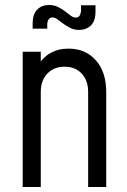

<svg xmlns="http://www.w3.org/2000/svg" viewBox="-20 -750 510 770"><path d="M71 0V-542.5H143.5V-470L131 -484.5Q150 -518.5 181.5 -536.8Q213 -555 255 -555Q323 -555 364.5 -508Q406 -461 406 -381.5V0H333.5V-381.5Q333.5 -427 307.8 -454.8Q282 -482.5 239.5 -482.5Q196 -482.5 169.8 -454.8Q143.5 -427 143.5 -381.5V0ZM297.5 -630Q277.5 -630 262.8 -637.5Q248 -645 236.5 -653Q222.5 -663.5 211.2 -671.8Q200 -680 190 -680Q180 -680 174.8 -671.8Q169.5 -663.5 169.5 -652V-635H111V-655.5Q111 -693.5 129.5 -711.8Q148 -730 176 -730Q196.5 -730 213 -721.8Q229.5 -713.5 240.5 -705Q253 -695.5 263.2 -687.5Q273.5 -679.5 284 -679.5Q295.5 -679.5 300.2 -689Q305 -698.5 305 -709V-729H363V-704Q363 -666 344.5 -648Q326 -630 297.5 -630Z"/></svg>

Font: Mohave Light
Style: Regular
Weight: 400
Version: Version 2.003